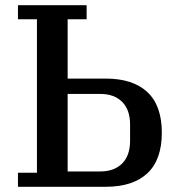

<svg xmlns="http://www.w3.org/2000/svg" viewBox="-20 -718 677 738"><path d="M49 -54H122V-644H49V-698H313V-644H240V-416H386Q491 -416 546.5 -364Q602 -312 602 -208Q602 -104 546.5 -52Q491 0 386 0H49ZM365 -59Q419 -59 449.5 -89.5Q480 -120 480 -177V-239Q480 -296 449.5 -326.5Q419 -357 365 -357H240V-59Z"/></svg>

Font: IBM Plex Serif Medm
Style: Regular
Weight: 500
Designer: Mike Abbink, Paul van der Laan, Pieter van Rosmalen
Foundry: Bold Monday
Version: Version 3.001